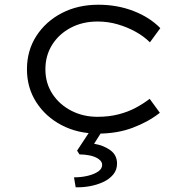

<svg xmlns="http://www.w3.org/2000/svg" viewBox="-20 -555 787 812"><path d="M395 10Q309 10 241 -25.5Q173 -61 133.5 -122.5Q94 -184 94 -262Q94 -341 133.5 -402.5Q173 -464 241 -499.5Q309 -535 396 -535Q476 -535 544.5 -508.5Q613 -482 658 -436L614 -376Q589 -401 554 -420.5Q519 -440 478 -452Q437 -464 393 -464Q329 -464 279 -437.5Q229 -411 200.5 -365.5Q172 -320 172 -262Q172 -203 202 -157.5Q232 -112 282 -86.5Q332 -61 392 -61Q441 -61 481.5 -71.5Q522 -82 554.5 -99.5Q587 -117 613 -137L656 -78Q608 -40 542 -15Q476 10 395 10ZM300 237 293 195Q324 195 351 188.5Q378 182 395 170.5Q412 159 412 142Q412 128 397 117.5Q382 107 360 102.5Q338 98 316 98L306 82L370 -15H421L378 53Q419 60 447 80.5Q475 101 475 137Q475 164 458.5 183.5Q442 203 416 215Q390 227 359.5 232.5Q329 238 300 237Z"/></svg>

Font: Lexend Mega Light
Style: Regular
Weight: 300
Version: Version 1.007